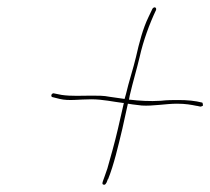

<svg xmlns="http://www.w3.org/2000/svg" viewBox="-20 -601 574 524"><path d="M124 -346C118 -343 120 -336 123 -336L143 -331C168 -325 195 -330 229 -330C261 -330 290 -323 316 -320H318L302 -250C293 -211 282 -173 273 -141C262 -107 255 -98 263 -97C266 -96 270 -98 274 -111V-112H275C291 -152 302 -200 314 -250L329 -318L342 -316C351 -315 359 -314 367 -313C397 -311 433 -318 463 -318C487 -318 502 -315 517 -312H518L527 -310C528 -310 532 -311 534 -313C534 -315 533 -321 532 -321C512 -326 492 -328 466 -328C452 -328 436 -328 419 -326C389 -324 360 -326 334 -329H332L334 -340C342 -375 354 -415 361 -445C371 -490 388 -536 406 -574C407 -578 405 -581 402 -581C400 -581 397 -579 396 -577L385 -554C370 -523 360 -485 351 -445C344 -415 331 -376 324 -345L320 -331L278 -337C264 -340 248 -340 231 -340C204 -340 174 -338 148 -342L128 -346C126 -347 125 -346 125 -346ZM274 -111H275ZM367 -313Z"/></svg>

Font: Stray Cat
Style: HlObl
Weight: 100
Version: Version 1.0